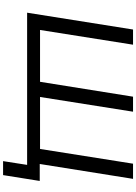

<svg xmlns="http://www.w3.org/2000/svg" viewBox="166 -912 905 1278"><g transform="rotate(90 619.0 -272.5)"><path d="M1052 160 1077 0H64L176 -705H277L179 -86H524L623 -705H723L625 -86H971L1069 -705H1170L1071 -84H1184L1145 160Z"/></g></svg>

Font: Nunito Sans 10pt SemiExpanded Medium
Style: Italic
Weight: 500
Width: 6
Italic angle: -9°
Designer: Vernon Adams
Foundry: Vernon Adams
Version: Version 3.101;gftools[0.9.27]